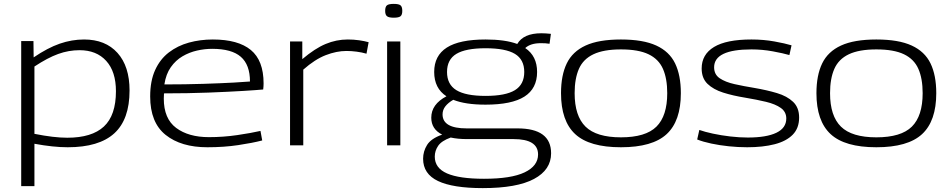

<svg xmlns="http://www.w3.org/2000/svg" viewBox="-20 -747 4887 987"><path d="M89 210V-536H152L153 -452Q225 -501 287 -522.5Q349 -544 412 -544Q522 -544 584 -475Q646 -406 646 -282Q646 -133 567.5 -61.5Q489 10 328 10Q254 10 157 -8V210ZM326 -39Q452 -39 514 -96.5Q576 -154 576 -278Q576 -379 526 -434Q476 -489 389 -489Q333 -489 279 -469.5Q225 -450 157 -405V-59Q207 -49 249 -44Q291 -39 326 -39Z M1046 10Q911 10 831.5 -53.5Q752 -117 752 -251Q752 -331 777.5 -387Q803 -443 848 -477.5Q893 -512 951 -528Q1009 -544 1074 -544Q1204 -544 1269.5 -490Q1335 -436 1335 -318Q1335 -312 1334.5 -303.5Q1334 -295 1333 -287Q1302 -284 1228.5 -279.5Q1155 -275 1051 -271Q947 -267 823 -267Q822 -253 822 -240Q822 -137 885.5 -89.5Q949 -42 1054 -42Q1128 -42 1199.5 -52.5Q1271 -63 1319 -74L1328 -25Q1278 -12 1204.5 -1Q1131 10 1046 10ZM825 -313Q933 -313 1025.5 -316Q1118 -319 1181.5 -322.5Q1245 -326 1265 -328Q1265 -414 1218 -455Q1171 -496 1071 -496Q1032 -496 992.5 -487Q953 -478 918 -457.5Q883 -437 858 -401.5Q833 -366 825 -313Z M1534 -534V-443Q1599 -498 1654 -521Q1709 -544 1768 -544Q1798 -544 1826 -540Q1854 -536 1875 -530L1864 -471Q1840 -478 1813 -481.5Q1786 -485 1761 -485Q1710 -485 1654.5 -463.5Q1599 -442 1539 -389V0H1471V-534Z M2004 -656Q1979 -656 1969.5 -663.5Q1960 -671 1960 -691Q1960 -712 1969 -719.5Q1978 -727 2004 -727Q2030 -727 2039 -719.5Q2048 -712 2048 -691Q2048 -671 2039 -663.5Q2030 -656 2004 -656ZM1970 0V-534H2038V0Z M2462 220Q2308 220 2231.5 183.5Q2155 147 2155 69Q2155 31 2175.5 -2Q2196 -35 2253 -55Q2197 -83 2197 -142Q2197 -211 2275 -252Q2212 -293 2212 -377Q2212 -461 2277 -502.5Q2342 -544 2476 -544Q2577 -544 2639 -521Q2671 -576 2763 -576Q2784 -576 2812 -573L2805 -522Q2794 -524 2783 -524.5Q2772 -525 2760 -525Q2707 -525 2680 -500Q2741 -459 2741 -377Q2741 -292 2676 -250.5Q2611 -209 2476 -209Q2372 -209 2310 -234Q2284 -219 2269.5 -200.5Q2255 -182 2255 -159Q2255 -87 2379 -87H2640Q2813 -87 2813 41Q2813 126 2725 173Q2637 220 2462 220ZM2476 -254Q2579 -254 2627 -283.5Q2675 -313 2675 -377Q2675 -441 2627 -470Q2579 -499 2476 -499Q2374 -499 2326 -470Q2278 -441 2278 -377Q2278 -313 2326 -283.5Q2374 -254 2476 -254ZM2215 58Q2215 117 2278 144.5Q2341 172 2468 172Q2608 172 2677 139Q2746 106 2746 47Q2746 -32 2620 -32H2381Q2333 -32 2297 -40Q2250 -23 2232.5 2.5Q2215 28 2215 58Z M2864 -268Q2864 -360 2893.5 -421Q2923 -482 2990.5 -513Q3058 -544 3172 -544Q3286 -544 3353.5 -513Q3421 -482 3450.5 -421Q3480 -360 3480 -268Q3480 -125 3407 -57.5Q3334 10 3172 10Q3010 10 2937 -57.5Q2864 -125 2864 -268ZM2934 -268Q2934 -151 2990 -96Q3046 -41 3172 -41Q3299 -41 3354.5 -96Q3410 -151 3410 -268Q3410 -343 3388 -393Q3366 -443 3314 -468Q3262 -493 3172 -493Q3083 -493 3030.5 -468Q2978 -443 2956 -393Q2934 -343 2934 -268Z M3564 -30 3575 -79Q3603 -69 3645 -60Q3687 -51 3734 -45.5Q3781 -40 3824 -40Q3920 -40 3971 -64.5Q4022 -89 4022 -138Q4022 -172 3994 -192Q3966 -212 3918 -223.5Q3870 -235 3810 -245Q3748 -255 3697.5 -271Q3647 -287 3617 -316Q3587 -345 3587 -395Q3587 -467 3650.5 -505.5Q3714 -544 3843 -544Q3905 -544 3960.5 -534Q4016 -524 4049 -514L4038 -464Q4007 -473 3953 -483Q3899 -493 3843 -493Q3651 -493 3651 -401Q3651 -364 3680 -344.5Q3709 -325 3756 -314.5Q3803 -304 3858 -295Q3922 -284 3974 -268.5Q4026 -253 4057 -223.5Q4088 -194 4088 -143Q4088 -88 4055 -54.5Q4022 -21 3962 -5.5Q3902 10 3821 10Q3774 10 3726.5 5Q3679 0 3636.5 -9Q3594 -18 3564 -30Z M4177 -268Q4177 -360 4206.5 -421Q4236 -482 4303.5 -513Q4371 -544 4485 -544Q4599 -544 4666.5 -513Q4734 -482 4763.5 -421Q4793 -360 4793 -268Q4793 -125 4720 -57.5Q4647 10 4485 10Q4323 10 4250 -57.5Q4177 -125 4177 -268ZM4247 -268Q4247 -151 4303 -96Q4359 -41 4485 -41Q4612 -41 4667.5 -96Q4723 -151 4723 -268Q4723 -343 4701 -393Q4679 -443 4627 -468Q4575 -493 4485 -493Q4396 -493 4343.5 -468Q4291 -443 4269 -393Q4247 -343 4247 -268Z"/></svg>

Font: Georama Extended Light
Style: Regular
Weight: 300
Width: 7
Designer: Jean-Baptiste Levee
Foundry: Production Type
Version: Version 1.000